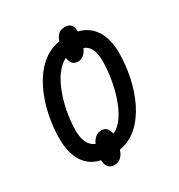

<svg xmlns="http://www.w3.org/2000/svg" viewBox="-155 -691 791 848"><g transform="rotate(-30 241.0 -267.0)"><path d="M31 -169C31 -73 70 -11 143 4C144 33 155 52 185 52C211 52 229 35 238 5C380 -17 449 -207 449 -369C449 -459 411 -523 338 -540C338 -568 327 -586 299 -586C272 -586 255 -573 246 -543C101 -522 31 -329 31 -169ZM111 -166C112 -288 160 -432 234 -465C238 -440 249 -424 273 -424C293 -424 312 -437 323 -464C353 -455 368 -422 368 -373C368 -259 325 -101 249 -71C244 -91 236 -110 209 -110C187 -110 170 -97 158 -71C128 -82 111 -113 111 -166Z"/></g></svg>

Font: Noto Sans Condensed
Style: Italic
Weight: 400
Width: 3
Italic angle: -12°
Designer: Monotype Design Team
Foundry: Monotype Imaging Inc.
Version: Version 2.013